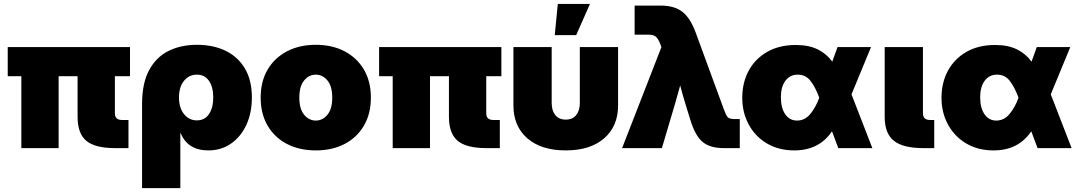

<svg xmlns="http://www.w3.org/2000/svg" viewBox="-20 -756 5511 980"><path d="M567.4 0Q464.8 0 420.4 -37.4Q376 -74.7 376 -159.2V-367.2H279.3V0H88.9V-367.2H19.5V-515.6H643.6V-367.2H566.4V-177.7Q566.4 -143.6 602.5 -143.6H635.7V0Z M705.1 204.1V-224.6Q705.1 -331.1 741 -397.7Q776.9 -464.4 839.8 -495.8Q902.8 -527.3 985.4 -527.3Q1067.9 -527.3 1130.9 -497.1Q1193.8 -466.8 1229.7 -407Q1265.6 -347.2 1265.6 -258.3Q1265.6 -179.2 1237.3 -118.4Q1209 -57.6 1158.9 -22.9Q1108.9 11.7 1043.5 11.7Q938.5 11.7 902.3 -76.2H900.4V204.1ZM984.9 -141.6Q1024.9 -141.6 1046.6 -173.6Q1068.4 -205.6 1068.4 -258.8Q1068.4 -312 1046.6 -343.5Q1024.9 -375 984.9 -375Q944.8 -375 919.2 -343.5Q893.6 -312 893.6 -258.8Q893.6 -205.6 919.2 -173.6Q944.8 -141.6 984.9 -141.6Z M1591.8 11.7Q1508.3 11.7 1444.8 -21.2Q1381.3 -54.2 1345.9 -114.7Q1310.5 -175.3 1310.5 -257.8Q1310.5 -340.3 1345.9 -400.6Q1381.3 -460.9 1444.8 -494.1Q1508.3 -527.3 1591.8 -527.3Q1675.8 -527.3 1739 -494.1Q1802.2 -460.9 1837.6 -400.6Q1873 -340.3 1873 -257.8Q1873 -175.3 1837.6 -114.7Q1802.2 -54.2 1739 -21.2Q1675.8 11.7 1591.8 11.7ZM1591.8 -140.6Q1626.5 -140.6 1651.1 -170.2Q1675.8 -199.7 1675.8 -257.8Q1675.8 -315.9 1651.1 -345.5Q1626.5 -375 1591.8 -375Q1557.1 -375 1532.5 -345.5Q1507.8 -315.9 1507.8 -257.8Q1507.8 -199.7 1532.5 -170.2Q1557.1 -140.6 1591.8 -140.6Z M2462.9 0Q2360.4 0 2315.9 -37.4Q2271.5 -74.7 2271.5 -159.2V-367.2H2174.8V0H1984.4V-367.2H1915V-515.6H2539.1V-367.2H2461.9V-177.7Q2461.9 -143.6 2498 -143.6H2531.2V0Z M2867.7 11.7Q2742.7 11.7 2671.6 -50Q2600.6 -111.8 2600.6 -217.8V-515.6H2795.9V-230.5Q2795.9 -191.4 2814.5 -168.5Q2833 -145.5 2867.7 -145.5Q2902.3 -145.5 2920.9 -168.5Q2939.5 -191.4 2939.5 -230.5V-515.6H3134.8V-217.8Q3134.8 -111.8 3063.7 -50Q2992.7 11.7 2867.7 11.7ZM2811.5 -576.7 2827.1 -735.8H2991.2L2920.9 -576.7Z M3155.3 0 3356 -515.6 3350.1 -531.2Q3339.8 -558.6 3327.6 -568.8Q3315.4 -579.1 3289.6 -579.1H3219.2V-727.5H3352.1Q3421.9 -727.5 3462.6 -696Q3503.4 -664.6 3531.2 -588.9L3675.3 -196.3Q3685.1 -169.4 3693.4 -158.9Q3701.7 -148.4 3728.5 -148.4H3755.9V0H3673.8Q3604.5 0 3566.9 -31Q3529.3 -62 3505.4 -138.7L3480.5 -218.8Q3472.7 -243.7 3465.6 -269Q3458.5 -294.4 3451.7 -319.8Q3444.8 -294.4 3437.7 -269.3Q3430.7 -244.1 3423.3 -218.8L3358.4 0Z M4034.2 11.7Q3954.6 11.7 3894.8 -23.7Q3835 -59.1 3801.8 -120.1Q3768.6 -181.2 3768.6 -256.8Q3768.6 -334.5 3801.5 -395.3Q3834.5 -456.1 3895.8 -491.2Q3957 -526.4 4042 -526.4Q4107.9 -526.4 4153.3 -504.2Q4198.7 -481.9 4228 -441.4L4254.9 -515.6H4425.8L4326.2 -274.4L4432.6 0H4258.8L4226.6 -85.9Q4161.1 11.7 4034.2 11.7ZM4161.6 -257.3 4161.1 -258.8Q4141.6 -311.5 4116.9 -343.3Q4092.3 -375 4051.8 -375Q4012.2 -375 3989 -344Q3965.8 -313 3965.8 -259.8Q3965.8 -205.1 3988 -172.9Q4010.3 -140.6 4047.9 -140.6Q4088.4 -140.6 4116.2 -174.6Q4144 -208.5 4161.1 -255.9Z M4691.9 0Q4589.4 0 4542.5 -37.4Q4495.6 -74.7 4495.6 -159.2V-515.6H4690.9V-177.7Q4690.9 -143.6 4727.1 -143.6H4748.5V0Z M5051.3 11.7Q4971.7 11.7 4911.9 -23.7Q4852.1 -59.1 4818.8 -120.1Q4785.6 -181.2 4785.6 -256.8Q4785.6 -334.5 4818.6 -395.3Q4851.6 -456.1 4912.8 -491.2Q4974.1 -526.4 5059.1 -526.4Q5125 -526.4 5170.4 -504.2Q5215.8 -481.9 5245.1 -441.4L5272 -515.6H5442.9L5343.3 -274.4L5449.7 0H5275.9L5243.7 -85.9Q5178.2 11.7 5051.3 11.7ZM5178.7 -257.3 5178.2 -258.8Q5158.7 -311.5 5134 -343.3Q5109.4 -375 5068.8 -375Q5029.3 -375 5006.1 -344Q4982.9 -313 4982.9 -259.8Q4982.9 -205.1 5005.1 -172.9Q5027.3 -140.6 5064.9 -140.6Q5105.5 -140.6 5133.3 -174.6Q5161.1 -208.5 5178.2 -255.9Z"/></svg>

Font: Inter Display Black
Style: Regular
Weight: 900
Designer: Rasmus Andersson
Foundry: rsms
Version: Version 4.000;git-a52131595